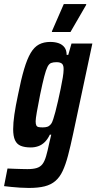

<svg xmlns="http://www.w3.org/2000/svg" viewBox="-55 -725 476 948"><path d="M87 203Q66 203 43.5 201.5Q21 200 1 198Q-19 196 -35 194L-18 107Q1 108 18.5 108.5Q36 109 51.5 109.5Q67 110 80 110Q109 110 126.5 104.5Q144 99 154.5 85.5Q165 72 172.5 46.5Q180 21 188 -18Q191 -30 193.5 -41Q196 -52 198 -60H191Q180 -37 165.5 -23Q151 -9 133.5 -3Q116 3 97 3Q67 3 47.5 -5Q28 -13 19 -33Q10 -53 10 -87Q10 -118 16 -159.5Q22 -201 34 -257Q49 -333 64 -383.5Q79 -434 96.5 -463.5Q114 -493 137.5 -505.5Q161 -518 193 -518Q217 -518 235 -511.5Q253 -505 263.5 -491Q274 -477 274 -454H282L298 -510H401L306 -64Q293 -3 281 42.5Q269 88 254.5 119Q240 150 218.5 168.5Q197 187 165.5 195Q134 203 87 203ZM156 -96Q169 -96 178.5 -99Q188 -102 195.5 -111Q203 -120 208 -137Q212 -149 218.5 -173Q225 -197 231.5 -226.5Q238 -256 244.5 -286.5Q251 -317 255 -342Q259 -367 259 -380Q260 -402 251.5 -410Q243 -418 224 -418Q208 -418 197.5 -414Q187 -410 179.5 -395Q172 -380 163.5 -347.5Q155 -315 143 -257Q133 -207 127 -172.5Q121 -138 121 -126Q121 -112 124.5 -105.5Q128 -99 136 -97.5Q144 -96 156 -96ZM201 -567 202 -572 260 -705H371L370 -700L293 -567Z"/></svg>

Font: Saira ExtraCondensed
Style: Bold Italic
Weight: 700
Width: 2
Italic angle: -12°
Designer: Hector Gatti with collaboration of the Omnibus-Type team
Foundry: Omnibus-Type
Version: Version 1.101